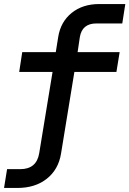

<svg xmlns="http://www.w3.org/2000/svg" viewBox="-20 -750 640 950"><path d="M0 180 15 87H80Q161 87 174 8L240 -394H75L90 -492H256L268 -567Q280 -642 334.5 -686Q389 -730 471 -730H600L585 -634H457Q386 -634 375 -566L364 -492H572L556 -394H348L282 10Q269 89 211.5 134.5Q154 180 66 180Z"/></svg>

Font: NKDuy Mono SemiBold
Style: Italic
Weight: 600
Italic angle: -9°
Monospace: yes
Designer: NKDuy
Foundry: NKDuy
Version: Version 2.251; ttfautohint (v1.8.4.7-5d5b)